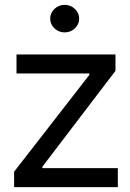

<svg xmlns="http://www.w3.org/2000/svg" viewBox="-20 -770 534 790"><path d="M38.1 0V-63.5L347.7 -461.9V-467.8H47.9V-545.9H455.1V-478.5L154.3 -84V-78.1H464.8V0ZM246.1 -636.7Q221.7 -636.7 204.1 -653.3Q186.5 -669.9 186.5 -693.4Q186.5 -716.8 204.1 -733.4Q221.7 -750 246.1 -750Q270.5 -750 288.1 -733.4Q305.7 -716.8 305.7 -693.4Q305.7 -669.9 288.1 -653.3Q270.5 -636.7 246.1 -636.7Z"/></svg>

Font: Inter Tight
Style: Regular
Weight: 400
Designer: Rasmus Andersson
Foundry: rsms
Version: Version 3.002